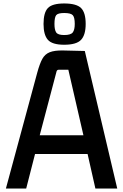

<svg xmlns="http://www.w3.org/2000/svg" viewBox="-20 -1087 707 1107"><path d="M530 0 485 -199H182L131 0H14L195 -669Q209 -720 224 -747.5Q239 -775 267 -786Q295 -797 345 -796L469 -793L656 0ZM305 -671 209 -307H461L374 -685H319Q307 -685 305 -671ZM350 -829Q281 -829 256 -857.5Q231 -886 231 -949Q231 -1014 256 -1040.5Q281 -1067 350 -1067Q421 -1067 447.5 -1040.5Q474 -1014 474 -949Q474 -886 447.5 -857.5Q421 -829 350 -829ZM350 -885Q388 -885 399.5 -900Q411 -915 411 -949Q411 -987 399.5 -999.5Q388 -1012 350 -1012Q314 -1012 304 -999.5Q294 -987 294 -949Q294 -915 304 -900Q314 -885 350 -885Z"/></svg>

Font: Kdam Thmor Pro
Style: Regular
Weight: 400
Designer: Sovichet Tep, Longdey Hak
Foundry: Anagata Design
Version: Version 1.003; ttfautohint (v1.8.4.7-5d5b)